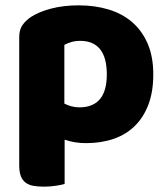

<svg xmlns="http://www.w3.org/2000/svg" viewBox="-20 -521 625 719"><path d="M275 -501Q335 -501 386.5 -485.5Q438 -470 475 -438Q512 -406 533 -357.5Q554 -309 554 -242Q554 -178 536 -130Q518 -82 485 -49.5Q452 -17 405.5 -1Q359 15 302 15Q259 15 222 2V168Q212 171 190 174.5Q168 178 145 178Q123 178 105.5 175Q88 172 76 163Q64 154 58 138.5Q52 123 52 98V-382Q52 -409 63.5 -426Q75 -443 95 -457Q126 -477 172 -489Q218 -501 275 -501ZM277 -119Q380 -119 380 -242Q380 -306 354.5 -337Q329 -368 281 -368Q262 -368 247 -363.5Q232 -359 221 -353V-133Q233 -127 247 -123Q261 -119 277 -119Z"/></svg>

Font: Baloo Chettan
Style: Regular
Weight: 400
Designer: Maithili Shingre and Ek Type
Foundry: Ek Type
Version: Version 1.443;PS 1.000;hotconv 16.6.51;makeotf.lib2.5.65220;